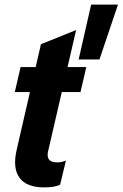

<svg xmlns="http://www.w3.org/2000/svg" viewBox="-20 -800 530 830"><path d="M171 10Q94 10 64 -32Q34 -74 52 -152L157 -609L309 -670L187 -142Q183 -120 193 -109Q203 -98 228 -98Q238 -98 246.5 -100Q255 -102 265 -106L240 -2Q229 4 211.5 7Q194 10 171 10ZM44 -402 69 -510H353L328 -402ZM410 -543H320L374 -780H490Z"/></svg>

Font: Instrument Sans Condensed
Style: Bold Italic
Weight: 700
Width: 3
Italic angle: -13°
Designer: Rodrigo Fuenzalida
Foundry: fragTYPE
Version: Version 1.000;gftools[0.9.28]